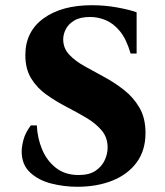

<svg xmlns="http://www.w3.org/2000/svg" viewBox="-20 -700 633 735"><path d="M276 15Q225 15 176 2.5Q127 -10 95 -40Q63 -70 63 -120Q63 -139 70 -165.5Q77 -192 98 -220H121Q123 -172 141 -128.5Q159 -85 194 -57.5Q229 -30 281 -30Q322 -30 346 -46.5Q370 -63 381 -87Q392 -111 392 -135Q392 -174 369 -201Q346 -228 310.5 -249Q275 -270 234.5 -291Q194 -312 158 -337.5Q122 -363 99.5 -399.5Q77 -436 77 -489Q77 -579 146.5 -629.5Q216 -680 331 -680Q382 -680 428.5 -671.5Q475 -663 503 -653V-495H480Q464 -550 439.5 -580Q415 -610 385.5 -622.5Q356 -635 325 -635Q287 -635 264.5 -621.5Q242 -608 232 -588.5Q222 -569 222 -549Q222 -516 244.5 -491.5Q267 -467 303 -447Q339 -427 379.5 -405Q420 -383 455.5 -355Q491 -327 514 -287.5Q537 -248 537 -191Q537 -124 503 -78Q469 -32 410 -8.5Q351 15 276 15Z"/></svg>

Font: Bona Nova
Style: Bold
Weight: 700
Designer: Mateusz Machalski
Foundry: Capitalics
Version: Version 4.001; ttfautohint (v1.8.3)